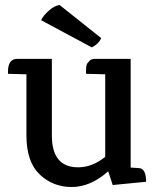

<svg xmlns="http://www.w3.org/2000/svg" viewBox="-20 -735 630 770"><path d="M348 -545 145 -654Q153 -672 175.5 -692Q198 -712 219 -715L386 -582Q375 -558 348 -545ZM325 -439V-451Q325 -475 331 -482Q337 -489 340 -492Q347 -499 362 -499H504V-63L536 -61Q566 -60 566 -6L432 7L414 -48Q343 15 267.5 15Q192 15 139 -35.5Q86 -86 86 -192V-437L12 -439V-448Q12 -499 50 -499H188V-192Q188 -64 293 -64Q350 -64 402 -106V-437Z"/></svg>

Font: Karma SemiBold
Style: Regular
Weight: 600
Designer: Joana Correia
Foundry: Indian Type Foundry
Version: Version 1.202;PS 1.0;hotconv 1.0.78;makeotf.lib2.5.61930; tt